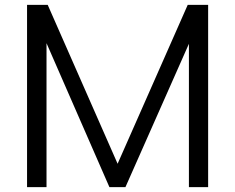

<svg xmlns="http://www.w3.org/2000/svg" viewBox="-20 -770 967 790"><path d="M752.4 -750H836.4V0H757.3V-589.8L496.1 0H430.2L171.4 -592.3V0H91.3V-750H176.3L463.9 -96.2Z"/></svg>

Font: Now
Style: Regular
Weight: 400
Designer: Alfredo Marco Pradil
Foundry: Alfredo Marco Pradil
Version: Version 1.002;PS 001.002;hotconv 1.0.88;makeotf.lib2.5.64775